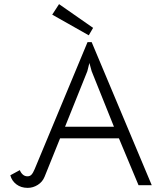

<svg xmlns="http://www.w3.org/2000/svg" viewBox="-20 -897 788 930"><path d="M30 -48 76 -73Q81 -60 90.5 -51.5Q100 -43 113 -43Q125 -43 132.5 -51Q140 -59 148 -78L404 -693H424L715 0H651L556 -227H271L196 -41Q186 -16 163 -1.5Q140 13 114 13Q82 13 59.5 -4Q37 -21 30 -48ZM532 -283 424 -552 413 -592 403 -552 295 -283ZM233 -826 266 -877 431 -762 410 -726Z"/></svg>

Font: Bellota
Style: Regular
Weight: 400
Designer: Kemie Guaida
Foundry: Kemie Guaida
Version: Version 4.001